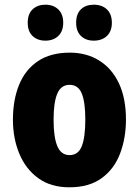

<svg xmlns="http://www.w3.org/2000/svg" viewBox="-20 -787 592 817"><path d="M516 -278Q516 -201 491.5 -135Q467 -69 413.5 -29.5Q360 10 275 10Q196 10 142.5 -29Q89 -68 62 -133.5Q35 -199 35 -278Q35 -361 61 -425.5Q87 -490 141 -526.5Q195 -563 277 -563Q348 -563 402 -529.5Q456 -496 486 -432.5Q516 -369 516 -278ZM208 -277Q208 -203 224 -165Q240 -127 276 -127Q313 -127 328 -165Q343 -203 343 -278Q343 -352 328 -389Q313 -426 276 -426Q240 -426 224 -389Q208 -352 208 -277ZM98 -690Q98 -728 119 -747.5Q140 -767 173 -767Q207 -767 228 -747Q249 -727 249 -690Q249 -654 228 -634Q207 -614 173 -614Q140 -614 119 -633.5Q98 -653 98 -690ZM304 -690Q304 -728 324.5 -747.5Q345 -767 379 -767Q414 -767 435 -747Q456 -727 456 -690Q456 -654 435 -634Q414 -614 379 -614Q345 -614 324.5 -634Q304 -654 304 -690Z"/></svg>

Font: Noto Sans Ethiopic Condensed Black
Style: Regular
Weight: 900
Width: 3
Designer: Monotype Design Team
Foundry: Monotype Imaging Inc.
Version: Version 2.102; ttfautohint (v1.8.4.7-5d5b)